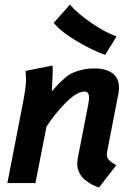

<svg xmlns="http://www.w3.org/2000/svg" viewBox="-20 -800 558 839"><path d="M489.3 -640.6 439.5 -560.1Q383.8 -579.6 314.5 -620.8Q245.1 -662.1 214.8 -700.2L285.6 -779.8Q319.8 -740.2 379.9 -699.2Q439.9 -658.2 489.3 -640.6ZM206.5 -400.9Q225.1 -421.9 235.6 -433.1Q246.1 -444.3 264.4 -459.7Q282.7 -475.1 299.3 -482.4Q315.9 -489.7 340.3 -495.4Q364.7 -501 393.6 -501Q441.9 -501 470.9 -480.2Q500 -459.5 500 -416.5Q500 -403.3 497.1 -388.7Q488.8 -346.2 472.4 -262.2Q456.1 -178.2 447.8 -135.7Q446.8 -131.8 446.8 -125.5Q446.8 -121.6 447.3 -117.9Q447.8 -114.3 449.5 -111.1Q451.2 -107.9 452.4 -105.5Q453.6 -103 457 -100.1Q460.4 -97.2 461.9 -95.5Q463.4 -93.8 468 -90.8Q472.7 -87.9 474.1 -86.7Q475.6 -85.4 481.2 -82.3Q486.8 -79.1 488.3 -78.1Q475.6 -62 450.4 -29.5Q425.3 2.9 412.6 19.5Q395.5 13.7 380.9 5.9Q366.2 -2 350.8 -14.4Q335.4 -26.9 326.4 -45.4Q317.4 -64 317.4 -85.9Q317.4 -95.2 319.8 -108.4L365.2 -341.3Q369.1 -360.8 369.1 -373Q369.1 -399.9 349.6 -399.9Q314.9 -399.9 266.1 -350.1Q217.3 -300.3 183.1 -246.1L134.8 0H12.2Q23.4 -57.6 45.7 -172.6Q67.9 -287.6 79.1 -344.7Q93.8 -419.9 93.8 -451.2Q93.8 -459 91.8 -490.2Q111.3 -494.1 150.6 -502Q189.9 -509.8 209.5 -513.7Q210.4 -508.8 210.4 -496.6Q210.4 -475.1 206.5 -400.9Z"/></svg>

Font: Fantasque Sans Mono
Style: Bold Italic
Weight: 700
Italic angle: -11°
Monospace: yes
Designer: Jany Belluz
Version: Version 1.7.1